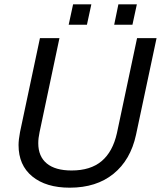

<svg xmlns="http://www.w3.org/2000/svg" viewBox="-20 -868 749 894"><path d="M66.4 -192.4Q66.4 -216.8 73.2 -252.9L166 -690.4H256.8L164.1 -252Q158.2 -224.6 158.2 -201.2Q158.2 -139.6 197.8 -106.9Q237.3 -74.2 313.5 -74.2Q401.4 -74.2 453.1 -117.7Q504.9 -161.1 524.4 -248L618.2 -690.4H709L613.3 -240.2Q587.9 -123 508.3 -58.6Q428.7 5.9 304.7 5.9Q194.3 5.9 130.4 -46.4Q66.4 -98.6 66.4 -192.4ZM531.2 -847.7H617.2L596.7 -752.9H511.7ZM320.3 -847.7H405.3L384.8 -752.9H299.8Z"/></svg>

Font: Dinish Expanded
Style: Italic
Weight: 400
Width: 7
Italic angle: -12°
Designer: Charles Nix
Foundry: Playbeing
Version: Version 2.005; ttfautohint (v1.8.3)